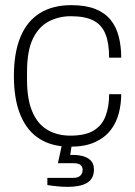

<svg xmlns="http://www.w3.org/2000/svg" viewBox="-20 -558 525 746"><path d="M252 12Q183 12 134.5 -18Q86 -48 60 -109.5Q34 -171 34 -263Q34 -353 59.5 -414.5Q85 -476 135 -507Q185 -538 257 -538Q313 -538 350.5 -523Q388 -508 410 -480.5Q432 -453 441.5 -415.5Q451 -378 451 -334H404Q404 -391 389.5 -426.5Q375 -462 342.5 -478.5Q310 -495 255 -495Q209 -495 170 -475Q131 -455 108 -408Q85 -361 85 -278V-248Q85 -171 106 -123Q127 -75 165 -53Q203 -31 253 -31Q311 -31 343.5 -50.5Q376 -70 390 -106.5Q404 -143 404 -192H451Q451 -154 441.5 -117.5Q432 -81 409.5 -52Q387 -23 348.5 -5.5Q310 12 252 12ZM244 168Q224 168 203.5 166Q183 164 164 161V133H266Q283 133 292 124.5Q301 116 301 102Q301 90 293 83Q285 76 264 76H205L224 -11H261L253 44Q279 43 299.5 48Q320 53 332.5 65.5Q345 78 345 101Q345 120 337.5 133Q330 146 316.5 153.5Q303 161 284.5 164.5Q266 168 244 168Z"/></svg>

Font: Archivo SemiBold Thin
Style: Regular
Weight: 250
Version: Version 2.001